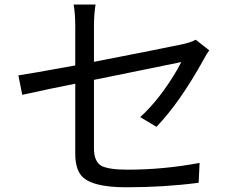

<svg xmlns="http://www.w3.org/2000/svg" viewBox="-20 -793 1040 831"><path d="M657.2 -244.1 586.9 -286.1Q672.9 -364.3 748 -493.2Q757.8 -510.7 764.6 -524.4Q754.9 -522.5 592.8 -489.3Q458 -461.9 386.7 -447.3V-150.4Q386.7 -93.8 418.9 -75.2Q451.2 -58.6 532.2 -58.6Q687.5 -58.6 843.8 -87.9L839.8 -2Q691.4 17.6 526.4 17.6Q371.1 17.6 330.1 -35.2Q305.7 -66.4 305.7 -128.9V-430.7Q206.1 -411.1 77.1 -382.8H76.2L59.6 -466.8Q102.5 -472.7 305.7 -509.8V-680.7Q305.7 -732.4 298.8 -773.4H393.6Q386.7 -731.4 386.7 -680.7V-525.4Q672.9 -581.1 774.4 -602.5Q807.6 -610.4 827.1 -621.1L885.7 -575.2Q873 -557.6 861.3 -535.2Q757.8 -348.6 657.2 -244.1Z"/></svg>

Font: Taipei Sans TC Beta
Style: Regular
Weight: 400
Designer: JT Foundry
Foundry: JT Foundry
Version: Version 1.000